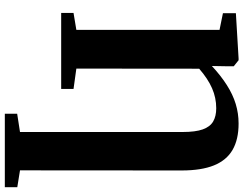

<svg xmlns="http://www.w3.org/2000/svg" viewBox="-129 -665 1034 816"><g transform="rotate(90 388.0 -257.0)"><path d="M463.5 239.5V187L541 175V-516Q541 -570.5 530 -601.5Q519 -632.5 496.5 -645.8Q474 -659 440 -659Q395.5 -659 355 -641.2Q314.5 -623.5 272 -586.5L271.5 -64.5L358 -52.5V0H35V-52.5L107 -64.5V-673L36 -687.5V-742.5L228.5 -754H236L261.5 -733.5V-696.5L260.5 -640.5Q302 -679 341.8 -704.2Q381.5 -729.5 421.8 -741.8Q462 -754 505 -754Q572.5 -754 616.8 -728.5Q661 -703 682.8 -649.5Q704.5 -596 704.5 -512L704 175L775.5 186.5V239.5Z"/></g></svg>

Font: Merriweather 48pt ExtraBold
Style: Regular
Weight: 800
Version: Version 2.100